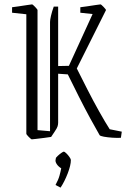

<svg xmlns="http://www.w3.org/2000/svg" viewBox="-20 -625 575 875"><path d="M434 -9Q416 -40 391 -86Q366 -132 339.5 -184.5Q313 -237 289 -286L245 -289V-66Q245 -58 242.5 -49.5Q240 -41 229 -25L213 -1Q201 1 181 3.5Q161 6 144 8Q127 10 125 10Q122 10 111 -1Q100 -12 100 -16V-560L35 -567V-592Q44 -593 64.5 -596Q85 -599 104 -602Q123 -605 126 -605Q129 -605 140 -593.5Q151 -582 151 -579V-32L208 -27V-525Q208 -534 212.5 -553.5Q217 -573 225 -595H245V-324L294 -325L402 -561L346 -567V-592Q355 -593 376 -596Q397 -599 415.5 -602Q434 -605 438 -605Q441 -605 452 -593.5Q463 -582 463 -579L330 -313Q351 -271 378 -218Q405 -165 432.5 -116Q460 -67 480 -36L535 -25L531 3Q514 4 492 2.5Q470 1 453.5 -2Q437 -5 434 -9ZM256 230 233 218Q246 194 251 176Q256 158 259 142Q246 134 239 123.5Q232 113 233 105L235 94Q236 92 243.5 85Q251 78 259.5 72Q268 66 271 66Q274 66 282 73.5Q290 81 296.5 90.5Q303 100 303 104Q303 128 288.5 165.5Q274 203 256 230Z"/></svg>

Font: Grenze Gotisch ExtraLight
Style: Regular
Weight: 200
Designer: Renata Polastri
Foundry: Omnibus-Type
Version: Version 1.001